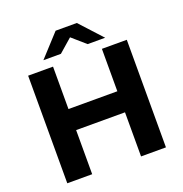

<svg xmlns="http://www.w3.org/2000/svg" viewBox="-155 -1038 1119 1174"><g transform="rotate(-20 404.0 -450.5)"><path d="M725 -700V0H563V-287H245V0H83V-700H245V-424H563V-700ZM491 -757 404 -833 317 -757H203L335 -901H473L605 -757Z"/></g></svg>

Font: Idrija
Style: Bold
Weight: 700
Designer: Julieta Ulanovsky
Foundry: Julieta Ulanovsky
Version: Version 7.200